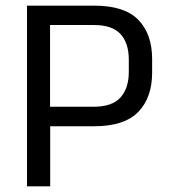

<svg xmlns="http://www.w3.org/2000/svg" viewBox="-20 -659 600 679"><path d="M129.5 -212.5V-281.5H311Q376.5 -281.5 406 -314.2Q435.5 -347 435.5 -404.5V-448Q435.5 -506.5 406.2 -538.5Q377 -570.5 312 -570.5H129V-639H313.5Q420.5 -639 469.2 -588.8Q518 -538.5 518 -450.5V-402.5Q518 -313.5 468.8 -263Q419.5 -212.5 313 -212.5ZM75.5 0V-639H157V-261L157.5 -224V0Z"/></svg>

Font: Anek Gujarati
Style: Regular
Weight: 400
Designer: Mrunmayee Ghaisas (Gujarati), Yesha Goshar (Latin)
Foundry: Ek Type
Version: Version 1.003